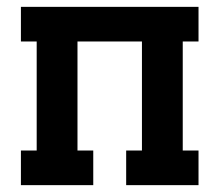

<svg xmlns="http://www.w3.org/2000/svg" viewBox="-20 -540 640 560"><path d="M41 0V-101H87V-419H41V-520H559V-419H513V-101H559V0H348V-101H394V-419H206V-101H252V0Z"/></svg>

Font: Iosevka Etoile
Style: Bold
Weight: 700
Designer: Belleve Invis
Foundry: Belleve Invis
Version: Version 28.1.0; ttfautohint (v1.8.4)